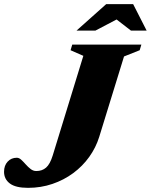

<svg xmlns="http://www.w3.org/2000/svg" viewBox="-66 -891 727 925"><path d="M412 -231.5Q396 -180 364 -135.2Q332 -90.5 286.8 -57Q241.5 -23.5 186.2 -4.8Q131 14 69 14Q9.5 14 -18.5 -7Q-46.5 -28 -46.5 -63.5Q-46.5 -93.5 -29.2 -112.2Q-12 -131 15 -131Q26 -131 36.5 -121.2Q47 -111.5 58 -99Q69 -86.5 81.5 -76.8Q94 -67 109 -67Q137 -67 156 -83.5Q175 -100 188 -142L335.5 -622L274 -649L282 -676H615L607 -649L531.5 -619ZM302.5 -743.5 445.5 -871H575.5L640.5 -743.5H565L483 -807H514.5L393.5 -743.5Z"/></svg>

Font: Newsreader 16pt 16pt ExtraBold
Style: Italic
Weight: 800
Italic angle: -17°
Version: Version 1.003